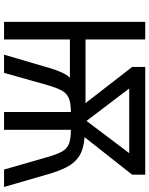

<svg xmlns="http://www.w3.org/2000/svg" viewBox="88 -842 754 971"><g transform="rotate(90 465.5 -357.0)"><path d="M864 -714V-648L674 -407Q735 -403 770 -380Q805 -357 825.5 -317Q846 -277 862 -221L926 0H838L775 -219Q761 -269 746 -294.5Q731 -320 706 -329Q681 -338 637 -338V0H547V-338Q502 -338 477 -327.5Q452 -317 438 -291Q424 -265 411 -220L349 0H257L323 -225Q335 -266 347 -292Q359 -318 374 -333H180V0H91V-714H180V-412H502L319 -648V-714ZM755 -633H428L592 -417Z"/></g></svg>

Font: Noto Sans Display
Style: Regular
Weight: 400
Designer: Monotype Design Team
Foundry: Monotype Imaging Inc.
Version: Version 2.003